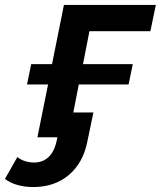

<svg xmlns="http://www.w3.org/2000/svg" viewBox="-93 -554 649 775"><path d="M268 -428 242 -295H443L426 -213H225L203 -100H284L259 20Q242 104 184.5 152.5Q127 201 41 201Q7 201 -23 192.5Q-53 184 -73 168L-23 80Q-11 90 7 96Q25 102 44 102Q80 102 103.5 79.5Q127 57 136 13L139 0H58L101 -213H16L33 -295H117L165 -534H536L514 -428Z"/></svg>

Font: Montserrat Alternates SemiBold
Style: Italic
Weight: 600
Italic angle: -11.3°
Designer: Julieta Ulanovsky
Foundry: Julieta Ulanovsky
Version: Version 7.200